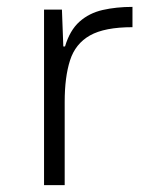

<svg xmlns="http://www.w3.org/2000/svg" viewBox="-20 -538 440 558"><path d="M108 0V-510H160L164 -403H169Q183 -450 211 -475Q239 -500 278.5 -509Q318 -518 365 -518V-459Q284 -459 241.5 -435Q199 -411 183.5 -362.5Q168 -314 168 -242V0Z"/></svg>

Font: Saira Expanded Light
Style: Regular
Weight: 300
Width: 7
Designer: Hector Gatti with collaboration of the Omnibus-Type team
Foundry: Omnibus-Type
Version: Version 1.101